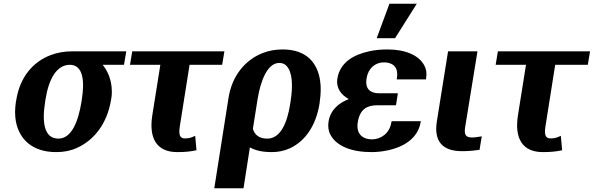

<svg xmlns="http://www.w3.org/2000/svg" viewBox="-20 -802 3170 1025"><path d="M65 -259C59 -220 59 -186 65 -153C83 -59 152 10 280 10C320 10 357 3 390 -12C481 -53 552 -140 573 -270L575 -282C578 -301 577 -319 576 -336C571 -385 554 -424 528 -456H642L654 -528H365C324 -528 285 -521 251 -508C155 -472 86 -389 67 -269ZM221 -259 223 -272C240 -378 281 -456 353 -456C422 -456 433 -374 417 -272L415 -259C398 -153 362 -62 292 -62C216 -62 203 -147 221 -259Z M674 -456H836L793 -186C774 -64 816 10 926 10C967 10 998 7 1029 0L1022 -77C1003 -68 991 -63 967 -63C940 -63 933 -82 940 -128L992 -456H1166L1178 -528H686Z M1124 203H1280L1314 -15C1342 0 1376 10 1432 10C1466 10 1498 3 1527 -10C1613 -50 1668 -136 1686 -250L1687 -260C1693 -300 1694 -337 1689 -371C1675 -467 1616 -538 1489 -538C1451 -538 1416 -532 1383 -519C1290 -483 1219 -399 1200 -280ZM1330 -114 1355 -272C1371 -370 1407 -466 1471 -466C1487 -466 1499 -461 1509 -451C1541 -418 1545 -346 1531 -259L1529 -246C1513 -143 1476 -62 1407 -62C1365 -62 1341 -80 1330 -114Z M1734 -153C1730 -128 1733 -103 1744 -83C1776 -21 1859 10 1962 10C2024 10 2086 -4 2130 -27C2175 -50 2216 -90 2225 -148L2227 -155H2071L2069 -148C2060 -90 2013 -58 1965 -58C1921 -58 1879 -83 1890 -150C1902 -224 1945 -240 1995 -240H2094L2104 -304H2005C1961 -304 1927 -323 1937 -384C1946 -439 1984 -469 2030 -469C2070 -469 2109 -450 2099 -386L2098 -378H2254L2255 -386C2259 -409 2256 -432 2246 -451C2217 -507 2145 -538 2049 -538C2014 -538 1981 -535 1950 -528C1873 -511 1795 -472 1781 -382C1773 -329 1804 -294 1842 -273C1790 -253 1744 -216 1734 -153ZM1991 -598H2089L2205 -782H2059Z M2312 -153C2296 -50 2340 5 2446 5C2483 5 2511 2 2540 -2L2552 -74L2524 -70C2517 -69 2510 -68 2502 -68C2467 -68 2457 -81 2463 -122L2529 -528H2372Z M2626 -456H2788L2745 -186C2726 -64 2768 10 2878 10C2919 10 2950 7 2981 0L2974 -77C2955 -68 2943 -63 2919 -63C2892 -63 2885 -82 2892 -128L2944 -456H3118L3130 -528H2638Z"/></svg>

Font: Aerodynamic
Style: BdObl
Weight: 500
Designer: Google
Version: Version 2.000980; 2014